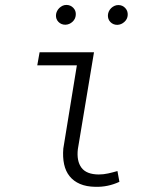

<svg xmlns="http://www.w3.org/2000/svg" viewBox="-20 -737 627 767"><path d="M138.2 -528.3H355.5L291 -141.1Q285.6 -93.8 305.4 -67.1Q325.2 -40.5 374 -40Q393.6 -40 412.1 -44.2Q430.7 -48.3 449.2 -53.7L457 -10.7Q411.1 10.7 360.8 9.3Q325.2 8.8 299.6 -2.2Q273.9 -13.2 258.1 -33Q242.2 -52.7 236.1 -80.8Q230 -108.9 232.9 -143.6L287.1 -476.1H128.9ZM203.6 -677.2Q204.1 -685.1 207.8 -692.4Q211.4 -699.7 217 -705.1Q222.7 -710.4 229.7 -713.9Q236.8 -717.3 245.1 -717.3Q261.7 -717.3 272.9 -705.6Q284.2 -693.8 282.7 -677.2Q281.7 -661.1 269.5 -649.9Q257.3 -638.7 241.2 -638.2Q224.6 -638.2 213.6 -649.4Q202.6 -660.6 203.6 -677.2ZM411.1 -676.8Q411.6 -684.6 415 -691.9Q418.5 -699.2 424.1 -704.6Q429.7 -710 437 -713.4Q444.3 -716.8 452.6 -716.8Q469.2 -716.8 480.2 -705.1Q491.2 -693.4 490.2 -676.8Q489.3 -660.6 476.8 -649.4Q464.4 -638.2 448.7 -637.7Q432.1 -637.7 421.1 -648.9Q410.2 -660.2 411.1 -676.8Z"/></svg>

Font: Roboto Mono Light
Style: Italic
Weight: 300
Designer: Google
Version: Version 2.000985; 2015; ttfautohint (v1.3)